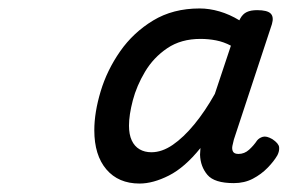

<svg xmlns="http://www.w3.org/2000/svg" viewBox="-20 -1015 680 454"><path d="M310 -581Q260 -581 231.5 -614.5Q203 -648 203 -707Q203 -749 218 -799Q233 -849 264 -893.5Q295 -938 342 -966.5Q389 -995 452 -995Q475 -995 499 -988Q523 -981 546 -967L548 -971Q554 -982 563.5 -986.5Q573 -991 588 -991Q612 -991 620 -983Q628 -975 623 -958L533 -685Q531 -678 529.5 -670Q528 -662 531 -656.5Q534 -651 544 -651Q558 -651 569 -661Q580 -671 588 -683Q593 -689 601.5 -691.5Q610 -694 624 -686Q639 -676 640 -667Q641 -658 636 -648Q628 -634 613 -618.5Q598 -603 578 -592.5Q558 -582 533 -582Q487 -582 470.5 -601.5Q454 -621 453 -649Q453 -654 453.5 -657.5Q454 -661 454 -665Q417 -619 379.5 -600Q342 -581 310 -581ZM285 -718Q285 -697 291.5 -683Q298 -669 310 -662Q322 -655 338 -655Q363 -655 388.5 -672.5Q414 -690 439.5 -721Q465 -752 488 -793L526 -907Q509 -916 491 -919.5Q473 -923 454 -923Q408 -923 375.5 -901Q343 -879 323 -845.5Q303 -812 294 -777.5Q285 -743 285 -718Z"/></svg>

Font: Playwrite NO
Style: Regular
Weight: 400
Designer: Veronika Burian, José Scaglione
Foundry: TypeTogether
Version: Version 1.002